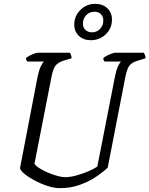

<svg xmlns="http://www.w3.org/2000/svg" viewBox="-20 -978 776 998"><path d="M292 0Q262 0 227 -11.5Q192 -23 160 -40Q128 -57 107 -74.5Q86 -92 84 -104L176 -582Q183 -615 192.5 -634Q202 -653 208 -658H122Q120 -660 117.5 -664.5Q115 -669 115 -676Q121 -682 133.5 -688.5Q146 -695 158.5 -699.5Q171 -704 177 -704H343Q346 -700 349 -692.5Q352 -685 352 -675L308 -662Q281 -653 268 -636Q255 -619 247 -575L159 -126Q168 -114 188.5 -101.5Q209 -89 233.5 -79Q258 -69 280.5 -63Q303 -57 318 -57Q345 -57 379 -66.5Q413 -76 442.5 -89Q472 -102 486 -113L578 -582Q584 -613 593 -632.5Q602 -652 609 -658H523Q521 -660 519 -665Q517 -670 517 -676Q523 -682 535.5 -688.5Q548 -695 560.5 -699.5Q573 -704 579 -704H727Q729 -701 733 -693.5Q737 -686 736 -675L691 -661Q665 -653 652 -636Q639 -619 630 -570L540 -107Q520 -87 483 -61.5Q446 -36 397 -18Q348 0 292 0ZM452 -769Q414 -769 390 -791.5Q366 -814 366 -850Q366 -895 398 -926.5Q430 -958 475 -958Q514 -958 538 -935Q562 -912 562 -876Q562 -831 530 -800Q498 -769 452 -769ZM458 -810Q483 -810 500 -827.5Q517 -845 517 -872Q517 -892 504.5 -904.5Q492 -917 471 -917Q445 -917 428 -899Q411 -881 411 -855Q411 -835 424 -822.5Q437 -810 458 -810Z"/></svg>

Font: Texturina 72pt 72pt Light
Style: Italic
Weight: 300
Italic angle: -11°
Designer: Guillermo Torres Carreño
Foundry: Omnibus-Type
Version: Version 1.002; ttfautohint (v1.8.3)